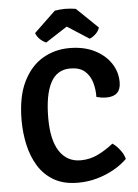

<svg xmlns="http://www.w3.org/2000/svg" viewBox="-61 -952 727 1012"><g transform="rotate(-5 303.0 -446.5)"><path d="M446 -428.5Q447 -468 436.2 -505.2Q425.5 -542.5 398.2 -566.2Q371 -590 321.5 -590Q250.5 -590 217 -525.5Q183.5 -461 183.5 -338Q183.5 -222.5 223.2 -162.8Q263 -103 334.5 -103Q384 -103 426.8 -124Q469.5 -145 508.5 -176Q529 -162.5 548 -137.8Q567 -113 572 -89.5Q544 -61.5 503 -38Q462 -14.5 413 -0.5Q364 13.5 310.5 13.5Q235 13.5 183.5 -16.5Q132 -46.5 101 -97.2Q70 -148 56.2 -210.8Q42.5 -273.5 42.5 -338.5Q42.5 -464 81.5 -543.2Q120.5 -622.5 184.8 -660Q249 -697.5 326 -697.5Q402 -697.5 458 -669.8Q514 -642 544.5 -596.2Q575 -550.5 575 -495.5Q575 -458 555.8 -439.5Q536.5 -421 498.5 -421Q484 -421 471.8 -423Q459.5 -425 446 -428.5ZM378.5 -900.5 491 -792Q485 -772 468.2 -757Q451.5 -742 437.5 -737.5L322.5 -811.5L208 -737.5Q194 -742 177.2 -757Q160.5 -772 153.5 -792L267 -900.5Q278.5 -902.5 293 -904Q307.5 -905.5 322.5 -905.5Q337.5 -905.5 352 -904Q366.5 -902.5 378.5 -900.5Z"/></g></svg>

Font: Signika Light SemiBold
Style: Regular
Weight: 600
Version: Version 2.003;gftools[0.9.32]